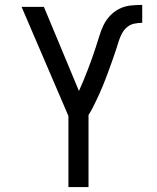

<svg xmlns="http://www.w3.org/2000/svg" viewBox="-20 -763 640 783"><path d="M259 0V-290L68 -735H159L302 -392Q312 -414 321 -436Q330 -458 338.5 -480Q347 -502 355 -524.5Q363 -547 370.5 -570Q378 -593 385 -616Q392 -639 402 -660Q412 -681 429 -699Q446 -717 467.5 -727.5Q489 -738 512.5 -740.5Q536 -743 560 -743V-670Q544 -670 527.5 -666.5Q511 -663 498.5 -652.5Q486 -642 478 -627.5Q470 -613 465 -597.5Q460 -582 455 -566Q450 -550 444.5 -534.5Q439 -519 433.5 -503.5Q428 -488 422.5 -473Q417 -458 411 -442.5Q405 -427 399 -412Q393 -397 386 -382Q379 -367 372 -352Q365 -337 357.5 -322.5Q350 -308 341 -294V0Z"/></svg>

Font: Iosevka Aile
Style: Regular
Weight: 400
Designer: Belleve Invis
Foundry: Belleve Invis
Version: Version 28.0.1; ttfautohint (v1.8.4)